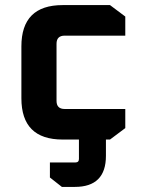

<svg xmlns="http://www.w3.org/2000/svg" viewBox="-20 -548 558 754"><path d="M64 -162V-366Q64 -528 226 -528H412L472 -483V-408H234Q202 -408 202 -376V-152Q202 -120 234 -120H472V-45L412 0H226Q64 0 64 -162ZM176 90H276Q290 90 290 76V-60H396V64Q396 186 274 186H223L176 149Z"/></svg>

Font: Oxanium ExtraLight
Style: Bold
Weight: 700
Version: Version 2.000